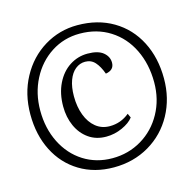

<svg xmlns="http://www.w3.org/2000/svg" viewBox="-97 -734 854 844"><g transform="rotate(-15 330.0 -312.0)"><path d="M633.8 -310.5Q633.8 -405.3 595.9 -479Q558.1 -552.7 488.3 -594Q418.5 -635.3 325.7 -635.3Q243.7 -635.3 174.8 -593.3Q106 -551.3 65.7 -476.8Q25.4 -402.3 25.4 -309.1Q25.4 -216.3 62 -143.8Q98.6 -71.3 165.8 -30.5Q232.9 10.3 320.8 10.3Q410.6 10.3 482.2 -31.7Q553.7 -73.7 593.8 -147Q633.8 -220.2 633.8 -310.5ZM587.9 -305.7Q587.9 -228 553.2 -165Q518.6 -102.1 458.5 -66.2Q398.4 -30.3 325.2 -30.3Q252 -30.3 194.3 -66.9Q136.7 -103.5 104.2 -168.5Q71.8 -233.4 71.8 -314.5Q71.8 -392.6 105 -457Q138.2 -521.5 196.3 -559.1Q254.4 -596.7 326.2 -596.7Q404.3 -596.7 463.9 -558.8Q523.4 -521 555.7 -454.6Q587.9 -388.2 587.9 -305.7ZM448.2 -182.6 439.5 -201.7Q400.4 -169.4 350.1 -169.4Q313.5 -169.4 286.6 -191.2Q259.8 -212.9 245.4 -251Q231 -289.1 231 -336.9Q231 -378.9 242.2 -409.2Q253.4 -439.5 273.2 -455.3Q293 -471.2 317.4 -471.2Q344.7 -471.2 362.3 -451.7Q379.9 -432.1 392.6 -397Q431.2 -403.3 431.2 -437Q431.2 -464.4 408 -483.6Q384.8 -502.9 336.9 -502.9Q292.5 -502.9 255.1 -478.8Q217.8 -454.6 195.8 -409.7Q173.8 -364.7 173.8 -306.2Q173.8 -256.8 191.9 -216.6Q210 -176.3 243.7 -152.6Q277.3 -128.9 323.2 -128.9Q361.3 -128.9 396.5 -144.8Q431.6 -160.6 448.2 -182.6Z"/></g></svg>

Font: Neuton Light
Style: Regular
Weight: 300
Designer: Brian M Zick
Foundry: Brian M Zick
Version: Version 1.560